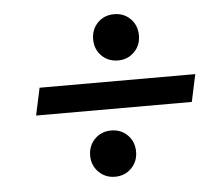

<svg xmlns="http://www.w3.org/2000/svg" viewBox="-43 -642 721 622"><g transform="rotate(-5 317.0 -331.5)"><path d="M307.1 -69.3Q275.4 -69.3 253.9 -91.1Q232.4 -112.8 232.4 -144Q232.4 -176.8 253.9 -198.2Q275.4 -219.7 307.1 -219.7Q339.4 -219.7 360.6 -198.2Q381.8 -176.8 381.8 -144Q381.8 -112.8 360.6 -91.1Q339.4 -69.3 307.1 -69.3ZM349.6 -443.8Q317.4 -443.8 296.1 -465.3Q274.9 -486.8 274.9 -518.6Q274.9 -551.3 296.1 -572.8Q317.4 -594.2 349.6 -594.2Q381.3 -594.2 402.6 -572.8Q423.8 -551.3 423.8 -518.6Q423.8 -486.8 402.6 -465.3Q381.3 -443.8 349.6 -443.8ZM69.3 -289.1 88.4 -377.9H594.7L575.7 -289.1Z"/></g></svg>

Font: Schibsted Grotesk Medium
Style: Italic
Weight: 500
Italic angle: -12°
Designer: Bakken & Baeck AS, Henrik Kongsvoll
Foundry: Schibsted ASA
Version: Version 1.100;gftools[0.9.25]